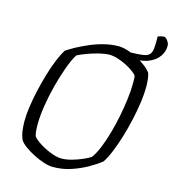

<svg xmlns="http://www.w3.org/2000/svg" viewBox="-120 -934 939 1034"><g transform="rotate(15 349.0 -416.5)"><path d="M270 0Q247 0 217.5 -9.5Q188 -19 159 -34Q130 -49 107.5 -65.5Q85 -82 76 -96Q66 -116 62 -143Q58 -170 58 -199Q58 -235 64.5 -280.5Q71 -326 82 -374.5Q93 -423 107 -470Q121 -517 137 -556Q153 -595 169 -621Q191 -636 222.5 -653Q254 -670 291 -685.5Q328 -701 367.5 -710.5Q407 -720 444 -720Q467 -720 496 -711Q525 -702 553 -687Q581 -672 603 -654.5Q625 -637 635 -621Q640 -605 642 -584.5Q644 -564 644 -546Q644 -509 637.5 -461.5Q631 -414 619.5 -362Q608 -310 593 -260.5Q578 -211 561 -169Q544 -127 526 -100Q499 -78 458.5 -55Q418 -32 370 -16Q322 0 270 0ZM302 -56Q329 -56 360.5 -65Q392 -74 419 -86Q446 -98 459 -107Q477 -131 493.5 -171Q510 -211 524 -260Q538 -309 548 -360Q558 -411 564 -458.5Q570 -506 570 -543Q570 -556 570 -567Q570 -578 568 -588Q563 -597 545.5 -610Q528 -623 504.5 -635Q481 -647 455.5 -655Q430 -663 409 -663Q385 -663 352.5 -655Q320 -647 288.5 -635.5Q257 -624 236 -613Q217 -583 198.5 -532Q180 -481 164.5 -421.5Q149 -362 140 -304Q131 -246 131 -200Q131 -179 132.5 -163Q134 -147 138 -135Q146 -124 164.5 -110.5Q183 -97 207.5 -84.5Q232 -72 257 -64Q282 -56 302 -56ZM555 -675Q546 -675 534 -676.5Q522 -678 514 -682L515 -704Q558 -705 582.5 -708.5Q607 -712 618 -723.5Q629 -735 631.5 -759Q634 -783 633 -825Q646 -830 654.5 -831.5Q663 -833 668 -833Q676 -833 687 -818.5Q698 -804 698 -790Q698 -757 679.5 -731Q661 -705 628.5 -690Q596 -675 555 -675Z"/></g></svg>

Font: Texturina 12pt Thin
Style: Italic
Weight: 250
Italic angle: -11°
Designer: Guillermo Torres Carreño
Foundry: Omnibus-Type
Version: Version 1.002